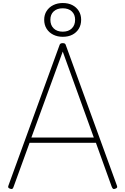

<svg xmlns="http://www.w3.org/2000/svg" viewBox="-20 -1239 831 1273"><path d="M46 12Q36 8 34.5 3.5Q33 -1 36 -9L374 -938Q376 -946 381 -949.5Q386 -953 396 -953Q406 -953 410.5 -949.5Q415 -946 417 -938L755 -9Q758 -1 756.5 3.5Q755 8 745 12Q735 16 730 13Q725 10 720 -3L616 -292H176L71 -3Q67 10 62 13Q57 16 46 12ZM188 -327H602L396 -897ZM396 -995Q361 -995 333 -1009Q305 -1023 289 -1048.5Q273 -1074 273 -1108Q273 -1141 289 -1166Q305 -1191 333 -1205Q361 -1219 396 -1219Q433 -1219 460 -1205Q487 -1191 502.5 -1166Q518 -1141 518 -1108Q518 -1074 502.5 -1048.5Q487 -1023 460 -1009Q433 -995 396 -995ZM396 -1029Q434 -1029 456 -1050.5Q478 -1072 478 -1108Q478 -1143 456 -1163.5Q434 -1184 396 -1184Q358 -1184 336 -1163.5Q314 -1143 314 -1108Q314 -1072 336 -1050.5Q358 -1029 396 -1029Z"/></svg>

Font: Playwrite US Modern Thin
Style: Regular
Weight: 250
Designer: Veronika Burian, José Scaglione
Foundry: TypeTogether
Version: Version 1.003